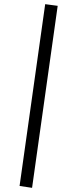

<svg xmlns="http://www.w3.org/2000/svg" viewBox="-20 -780 354 922"><path d="M74 113 197 -760 257 -752 134 122Z"/></svg>

Font: Andada Pro
Style: Italic
Weight: 400
Italic angle: -7°
Designer: Carolina Giovagnoli
Foundry: Huerta Tipografica
Version: Version 3.005; ttfautohint (v1.8.4)